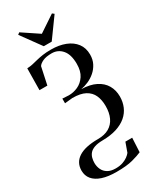

<svg xmlns="http://www.w3.org/2000/svg" viewBox="-298 -1055 1142 1393"><g transform="rotate(-30 273.0 -359.0)"><path d="M236.5 256Q166 256 117.8 240Q69.5 224 44.5 193.8Q19.5 163.5 19.5 121Q19.5 88 33 62.2Q46.5 36.5 73.8 18.5Q101 0.5 142 -8.8Q183 -18 238 -18Q293.5 -18 330.8 -39.5Q368 -61 387 -101.5Q406 -142 406 -198Q406 -249.5 388.8 -288Q371.5 -326.5 332 -347.8Q292.5 -369 225.5 -369L160.5 -362.5V-401.5L213 -398.5Q252 -398 289.8 -415Q327.5 -432 352.5 -469.5Q377.5 -507 377.5 -567.5Q377.5 -645.5 343.8 -685.2Q310 -725 257 -725Q209.5 -725 182 -712Q154.5 -699 144.5 -682.5L113.5 -537.5H47.5L50 -719Q75.5 -720 97.2 -725Q119 -730 142.5 -736Q166 -742 195.8 -746.5Q225.5 -751 266 -751Q333.5 -751 385.2 -730.8Q437 -710.5 466 -672Q495 -633.5 495 -578Q495 -536 478.2 -503.8Q461.5 -471.5 434.5 -448.2Q407.5 -425 375.8 -411.2Q344 -397.5 313.5 -392Q386 -390.5 434 -366.2Q482 -342 506 -300.8Q530 -259.5 530 -206.5Q530 -160.5 513.2 -121.5Q496.5 -82.5 463 -54Q429.5 -25.5 379.2 -9.5Q329 6.5 262 7Q219.5 7.5 193 17Q166.5 26.5 152.8 42.5Q139 58.5 133.8 78.5Q128.5 98.5 128.5 119.5Q128.5 150 140.8 175.5Q153 201 178.5 216Q204 231 243.5 231Q278.5 231 304 222Q329.5 213 346.5 200.2Q363.5 187.5 372.5 175.5L400.5 97.5H457.5L451.5 216Q422.5 229 372.2 242.5Q322 256 236.5 256ZM234 -798 114.5 -962.5 130 -974.5 267 -883 404 -974.5 419.5 -962.5 300.5 -798Z"/></g></svg>

Font: Merriweather 144pt Medium
Style: Regular
Weight: 500
Version: Version 2.100